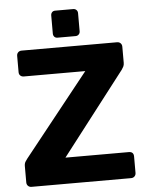

<svg xmlns="http://www.w3.org/2000/svg" viewBox="-59 -937 755 984"><g transform="rotate(-5 318.5 -444.5)"><path d="M262 -750Q252 -750 246 -756.5Q240 -763 240 -773V-866Q240 -876 246 -882.5Q252 -889 262 -889H355Q365 -889 371.5 -882.5Q378 -876 378 -866V-773Q378 -763 371.5 -756.5Q365 -750 355 -750ZM63 0Q52 0 45 -7Q38 -14 38 -25V-109Q38 -123 44 -132Q50 -141 53 -145L389 -567H73Q62 -567 55 -573.5Q48 -580 48 -591V-675Q48 -686 55 -693Q62 -700 73 -700H564Q575 -700 582 -693Q589 -686 589 -675V-592Q589 -581 585 -573Q581 -565 576 -558L249 -134H575Q600 -134 600 -109V-25Q600 -14 593 -7Q586 0 575 0Z"/></g></svg>

Font: Fz Rubik SemBd
Style: Regular
Weight: 600
Designer: Hubert and Fischer
Foundry: Hubert and Fischer
Version: Vit hóa bi FontZin.com